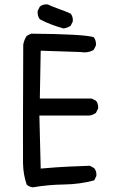

<svg xmlns="http://www.w3.org/2000/svg" viewBox="-20 -844 540 859"><path d="M127 -5.9Q111.3 -7.8 99.6 -17.6Q84 -62.5 83 -112.8Q82 -163.1 84 -644.5Q87.9 -666 99.6 -683.6L119.1 -693.4Q354.5 -691.4 399.4 -677.7Q411.1 -662.1 409.2 -640.6L399.4 -621.1Q374 -605.5 338.9 -611.3L162.1 -617.2L158.2 -403.3H389.6L409.2 -393.6Q420.9 -379.9 418.9 -358.4L409.2 -338.9Q395.5 -329.1 379.9 -327.1H156.2L162.1 -89.8Q240.2 -96.7 287.6 -98.6Q335 -100.6 381.8 -102.5L401.4 -91.8Q413.1 -78.1 411.1 -56.6L401.4 -37.1Q336.9 -19.5 266.1 -18.6Q195.3 -17.6 127 -5.9ZM263.7 -716.8Q236.3 -724.6 210 -734.4Q183.6 -744.1 158.2 -757.8Q146.5 -773.4 148.4 -794.9L158.2 -814.5Q171.9 -826.2 193.4 -824.2Q218.8 -812.5 244.1 -803.7Q269.5 -794.9 295.9 -783.2Q307.6 -769.5 305.7 -748L295.9 -728.5Q281.2 -718.8 263.7 -716.8Z"/></svg>

Font: JasonHandwriting4
Style: Regular
Weight: 400
Version: Version 1.01.21